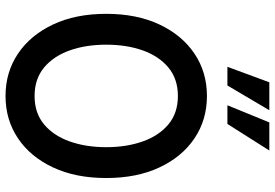

<svg xmlns="http://www.w3.org/2000/svg" viewBox="-170 -810 994 694"><g transform="rotate(90 327.0 -463.0)"><path d="M327 14Q241 14 174 -31Q107 -76 68.5 -157.8Q30 -239.5 30 -350Q30 -460.5 68.5 -542.2Q107 -624 174 -669Q241 -714 327 -714Q413 -714 480 -669Q547 -624 585.2 -542.2Q623.5 -460.5 623.5 -350Q623.5 -239.5 585.2 -157.8Q547 -76 480 -31Q413 14 327 14ZM327 -91Q388.5 -91 429.5 -125.2Q470.5 -159.5 491.2 -218Q512 -276.5 512 -350Q512 -423.5 491.2 -482Q470.5 -540.5 429.5 -574.8Q388.5 -609 327 -609Q265.5 -609 224.2 -574.8Q183 -540.5 162.2 -482Q141.5 -423.5 141.5 -350Q141.5 -276.5 162.2 -218Q183 -159.5 224.2 -125.2Q265.5 -91 327 -91ZM221.5 -788 277.5 -939.5H378.5L289 -788ZM360.5 -788 422.5 -939.5H524L428 -788Z"/></g></svg>

Font: Cabin Condensed Medium
Style: Regular
Weight: 500
Width: 3
Designer: Pablo Impallari
Foundry: Pablo Impallari. http://www.impallari.com Igino Marini. http://www.ikern.com
Version: Version 3.001; ttfautohint (v1.8.3)